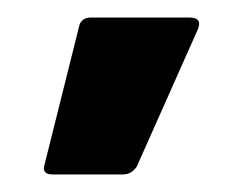

<svg xmlns="http://www.w3.org/2000/svg" viewBox="-20 -744 276 219"><path d="M40 -545Q27 -545 31 -557L70 -713Q72 -724 84 -724H196Q212 -724 205 -709L136 -554Q130 -545 120 -545Z"/></svg>

Font: Sofia Sans Semi Condensed ExtraBold
Style: Regular
Weight: 800
Designer: Botio Nikoltchev, Ani Petrova
Foundry: lettersoup
Version: Version 4.100